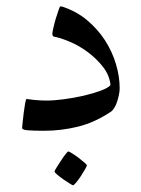

<svg xmlns="http://www.w3.org/2000/svg" viewBox="-20 -399 434 593"><path d="M349.6 -126.5Q349.6 -117.7 347.4 -106.7Q345.2 -95.7 341.8 -85.2Q338.4 -74.7 333.5 -66.7Q328.6 -58.6 323.7 -54.7Q272.5 -20.5 220.9 -7.8Q169.4 4.9 115.7 4.9Q83.5 4.9 65.9 3.4Q48.3 2 48.3 -3.9Q48.3 -5.9 49.8 -20Q51.3 -34.2 53.2 -50.3Q55.2 -66.4 57.6 -79.8Q60.1 -93.3 62 -93.3Q63.5 -93.3 70.1 -92.3Q76.7 -91.3 85.9 -90.3Q95.2 -89.4 105.5 -88.9Q115.7 -88.4 123.5 -88.4Q146.5 -88.4 177.7 -92.5Q209 -96.7 238.5 -103.5Q268.1 -110.4 291 -118.9Q314 -127.4 321.3 -136.2Q318.4 -166.5 298.1 -192.4Q277.8 -218.3 251.2 -238Q224.6 -257.8 195.8 -270Q167 -282.2 145.5 -286.1Q143.6 -287.6 142.6 -289.8Q141.6 -292 141.6 -293.9Q141.6 -298.8 144.8 -312.7Q147.9 -326.7 152.3 -341.6Q156.7 -356.4 160.9 -367.9Q165 -379.4 166.5 -379.4Q168.9 -379.4 172.9 -378.4Q216.8 -363.8 249.5 -336.2Q282.2 -308.6 304.4 -274.2Q326.7 -239.7 338.1 -201.2Q349.6 -162.6 349.6 -126.5ZM248.5 111.3Q248.5 113.8 242.9 123.5Q237.3 133.3 230 144.5Q222.7 155.8 215.3 164.6Q208 173.3 205.6 173.3Q204.1 173.3 195.1 167.7Q186 162.1 175.5 154.8Q165 147.5 156.7 140.4Q148.4 133.3 148.4 130.9Q148.4 128.4 154.5 118.7Q160.6 108.9 168 97.7Q175.3 86.4 182.1 77.6Q189 68.8 190.9 68.8Q193.4 68.8 202.9 74.7Q212.4 80.6 222.7 88.4Q232.9 96.2 240.7 103Q248.5 109.9 248.5 111.3Z"/></svg>

Font: Kitab
Style: Regular
Weight: 400
Designer: SIL International
Foundry: Khaled Hosny
Version: Version 1.000